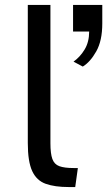

<svg xmlns="http://www.w3.org/2000/svg" viewBox="-20 -755 435 779"><path d="M92.8 -174.8V-734.9H184.6V-173.8Q184.6 -131.8 192.4 -110.1Q200.2 -88.4 220.7 -80.8Q241.2 -73.2 279.8 -73.2H295.9L285.2 3.9H258.8Q202.1 3.9 165.3 -9.3Q128.4 -22.5 110.6 -61Q92.8 -99.6 92.8 -174.8ZM278.3 -504.9Q305.2 -523.9 323.5 -554.4Q341.8 -585 341.8 -627H276.4V-734.9H395V-659.7Q395 -589.8 370.6 -546.6Q346.2 -503.4 315.9 -484.9Z"/></svg>

Font: Monda
Style: Regular
Weight: 400
Designer: Vernon Adams
Foundry: Vernon Adams
Version: Version 2.100; ttfautohint (v1.8.3)